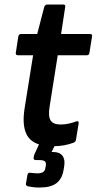

<svg xmlns="http://www.w3.org/2000/svg" viewBox="-20 -644 433 860"><path d="M216 11Q135.7 11 106.1 -30.3Q76.6 -71.6 90.1 -158.3L128.3 -396.5H60.6Q49.1 -396.5 50.8 -407.6L62 -480.5Q64.3 -491.7 74.4 -491.7H146.7L177.9 -612.2Q181.9 -623.7 191.4 -623.7H263.1Q274.9 -623.7 271.9 -611.9L253.6 -491.7H382.4Q395.2 -491.7 392.2 -480.5L380.6 -407.6Q379.2 -396.5 369.2 -396.5H238.6L202.1 -166Q195.1 -122.4 206.9 -104.3Q218.7 -86.3 251.7 -86.3Q269.5 -86.3 287.2 -90.1Q304.9 -93.8 321 -100.1Q327 -102.5 330.1 -100.1Q333.1 -97.8 332.4 -91.7L320.2 -17.8Q319.2 -9 309 -4.6Q289.6 2.7 266.4 6.9Q243.2 11 216 11ZM156.9 196Q142.8 196 129.7 194.5Q116.6 193 106.9 191Q94.7 188 96.1 179.2L102.9 139.5Q105.2 128.8 114.6 129.8Q121.6 130.4 130 131.4Q138.5 132.4 146.5 132.4Q164.1 132.4 172.8 126.8Q181.4 121.2 183.1 108.9L185.1 98.8Q187.7 83.9 180.7 78.5Q173.8 73 156.6 73H140.7Q128.9 73 130.6 61.8Q131.6 56.2 132.6 52.1Q133.6 47.9 135.6 43.9L168.4 -26.9Q174.1 -38.1 181.9 -38.1H235.5Q247.6 -38.1 242.5 -26.3L211 36.9H218.7Q246.8 36.9 259.7 53.5Q272.5 70 267.5 101L264.5 118.7Q257.5 158.5 231.9 177.2Q206.3 196 156.9 196Z"/></svg>

Font: Sofia Sans Semi Condensed
Style: Italic
Weight: 400
Italic angle: -9°
Designer: Botio Nikoltchev, Ani Petrova
Foundry: lettersoup
Version: Version 4.101